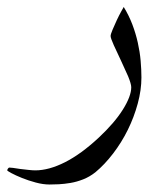

<svg xmlns="http://www.w3.org/2000/svg" viewBox="-93 -249 466 536"><path d="M301.8 -32.7Q301.8 2.4 291.5 40.3Q281.2 78.1 263.9 113.3Q246.6 148.4 222.9 179.4Q199.2 210.4 173.3 231.9Q157.2 244.6 139.2 251.7Q121.1 258.8 103.8 261.7Q86.4 264.6 71.3 265.4Q56.2 266.1 45.4 266.1Q27.3 266.1 6.6 260.5Q-14.2 254.9 -31.7 247.8Q-49.3 240.7 -61 234.4Q-72.8 228 -72.8 226.6Q-72.8 224.6 -70.8 221.7Q-68.8 218.8 -66.9 218.8Q-65.9 218.8 -56.6 219.7L-36.6 222.7Q-25.4 224.1 -13.7 225.3Q-2 226.6 5.4 226.6Q43.5 226.6 88.4 203.9Q133.3 181.2 182.6 135.3Q226.6 94.2 250 56.9Q273.4 19.5 273.4 -5.4Q273.4 -14.6 264.6 -36.1L244.6 -80.1L224.6 -123Q215.8 -142.6 215.8 -148.4Q215.8 -153.3 221.2 -166Q226.6 -178.7 232.9 -192.4Q239.3 -206.1 245.4 -217Q251.5 -228 252.4 -229.5Q266.6 -206.5 276.4 -180.9Q286.1 -155.3 291.7 -129.9Q297.4 -104.5 299.6 -79.6Q301.8 -54.7 301.8 -32.7Z"/></svg>

Font: Simplified Naskh
Style: Regular
Weight: 400
Designer: SIL International
Foundry: Arabeyes
Version: 1.02_alpha